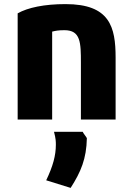

<svg xmlns="http://www.w3.org/2000/svg" viewBox="-20 -572 642 935"><path d="M243 70H383C383 74 403 98 403 101C401 201 374 265 324 343L205 306C238 237 252 185 252 133C252 119 252 103 243 70ZM543 10H374V-266C374 -364 373 -425 294 -425C264 -425 250 -422 234 -418V10H66V-507C115 -535 196 -552 299 -552C515 -552 543 -441 543 -291Z"/></svg>

Font: Repo ExtraBold
Style: Bold
Weight: 700
Designer: Stefan Peev
Foundry: Context Ltd
Version: Version 1.502